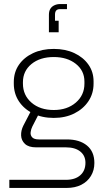

<svg xmlns="http://www.w3.org/2000/svg" viewBox="-20 -726 524 946"><path d="M26 200V160H305Q350 160 375.5 137.5Q401 115 401 76Q401 41 375.5 20.5Q350 0 305 0H158Q121 0 103 -17Q85 -34 84 -58.5Q83 -83 95 -107L134 -182L177 -176L139 -102Q133 -90 131 -75Q129 -60 138.5 -49.5Q148 -39 172 -39H310Q372 -39 408.5 -9Q445 21 445 77Q445 113 428 141Q411 169 380.5 184.5Q350 200 308 200ZM245 -145Q187 -145 142.5 -167Q98 -189 73 -227Q48 -265 48 -314V-322Q48 -370 73 -406.5Q98 -443 142.5 -464Q187 -485 245 -485Q302 -485 346 -464.5Q390 -444 415.5 -408Q441 -372 441 -325V-314Q441 -265 415.5 -227Q390 -189 346 -167Q302 -145 245 -145ZM245 -184Q311 -184 353.5 -220.5Q396 -257 396 -314V-324Q396 -378 353.5 -411.5Q311 -445 245 -445Q177 -445 135 -410.5Q93 -376 93 -321V-314Q93 -257 135 -220.5Q177 -184 245 -184ZM221 -567V-653Q221 -671 228 -682.5Q235 -694 248 -700Q261 -706 275 -706H310V-681H275Q251 -681 251 -654V-624H269V-567Z"/></svg>

Font: SUSE ExtraLight
Style: Regular
Weight: 250
Designer: Rene Bieder
Foundry: SUSE
Version: Version 1.000